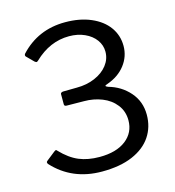

<svg xmlns="http://www.w3.org/2000/svg" viewBox="-112 -846 865 951"><g transform="rotate(-15 320.5 -371.0)"><path d="M77 -638Q74 -641 74 -645Q74 -649 77 -653Q169 -752 308 -752Q383 -752 440 -727.5Q497 -703 527.5 -660.5Q558 -618 558 -564Q558 -510 524.5 -466.5Q491 -423 431 -402Q420 -399 420 -395Q420 -393 431 -388Q496 -370 538.5 -321.5Q581 -273 581 -205Q581 -142 548.5 -93.5Q516 -45 452 -17.5Q388 10 295 10Q142 10 45 -96Q42 -101 42 -104Q42 -109 48 -113L91 -147Q98 -152 100 -152Q104 -152 107 -147Q151 -101 196.5 -82Q242 -63 302 -63Q388 -63 437 -101Q486 -139 486 -202Q486 -248 459.5 -282Q433 -316 390 -333Q347 -350 298 -350L209 -351Q197 -351 197 -361V-413Q197 -421 209 -423L281 -424Q332 -424 374 -442Q416 -460 440 -491Q464 -522 464 -560Q464 -593 444 -620.5Q424 -648 388.5 -664Q353 -680 309 -680Q210 -680 130 -603Q125 -598 121 -598Q119 -598 112 -603Z"/></g></svg>

Font: Libre Franklin
Style: Regular
Weight: 400
Designer: Pablo Impallari, Rodrigo Fuenzalida
Foundry: Impallari Type
Version: Version 1.001; ttfautohint (v1.4.1)